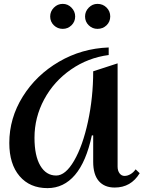

<svg xmlns="http://www.w3.org/2000/svg" viewBox="-20 -961 741 991"><path d="M541 -677Q434 -663 346 -602Q258 -541 208 -448Q158 -355 158 -250Q158 -157 188 -106Q218 -55 270 -55Q318 -55 362.5 -131.5Q407 -208 434 -333Q461 -458 461 -593L587 -634V-101Q587 -80 597 -66.5Q607 -53 623 -53Q638 -53 653.5 -62Q669 -71 680 -87L701 -67Q656 7 572 7Q519 7 490 -26.5Q461 -60 461 -126V-262H454Q425 -126 367 -58Q309 10 225 10Q134 10 81 -52Q28 -114 28 -223Q28 -351 97.5 -462.5Q167 -574 284.5 -642.5Q402 -711 541 -716ZM368 -876Q368 -849 349 -830.5Q330 -812 304 -812Q277 -812 258 -830.5Q239 -849 239 -876Q239 -902 258 -921.5Q277 -941 304 -941Q330 -941 349 -921.5Q368 -902 368 -876ZM549 -876Q549 -849 530 -830.5Q511 -812 483 -812Q457 -812 438 -830.5Q419 -849 419 -876Q419 -902 438 -921.5Q457 -941 483 -941Q511 -941 530 -922Q549 -903 549 -876Z"/></svg>

Font: Amita
Style: Bold
Weight: 700
Designer: Eduardo Rodriguez Tunni, Modular Infotech, Brian J. Bonislawsky
Foundry: Eduardo Rodriguez Tunni, Modular Infotech, Brian J. Bonislawsky
Version: Version 1.003